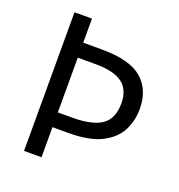

<svg xmlns="http://www.w3.org/2000/svg" viewBox="-129 -822 864 929"><g transform="rotate(20 302.5 -357.0)"><path d="M554 -382Q554 -322 528 -270.5Q502 -219 439.5 -187Q377 -155 268 -155H187V0H97V-714H187V-590H283Q428 -590 491 -535Q554 -480 554 -382ZM259 -231Q364 -231 412.5 -264.5Q461 -298 461 -377Q461 -446 417.5 -479.5Q374 -513 276 -513H187V-231Z"/></g></svg>

Font: Noto Sans Hatran
Style: Regular
Weight: 400
Designer: Monotype Design Team
Foundry: Monotype Imaging Inc.
Version: Version 2.001; ttfautohint (v1.8.4.7-5d5b)